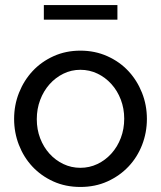

<svg xmlns="http://www.w3.org/2000/svg" viewBox="-20 -732 639 762"><path d="M154 -654V-712H446V-654ZM299 10Q240 10 191.5 -12Q143 -34 108.5 -71Q74 -108 55 -157Q36 -206 36 -260Q36 -315 55.5 -364Q75 -413 109.5 -450Q144 -487 192.5 -509Q241 -531 299 -531Q357 -531 406 -509Q455 -487 489.5 -450Q524 -413 543.5 -364Q563 -315 563 -260Q563 -206 544 -157Q525 -108 490 -71Q455 -34 406.5 -12Q358 10 299 10ZM126 -259Q126 -218 139.5 -183Q153 -148 176.5 -122Q200 -96 231.5 -81Q263 -66 299 -66Q335 -66 366.5 -81Q398 -96 422 -122.5Q446 -149 459.5 -184.5Q473 -220 473 -261Q473 -301 459.5 -336.5Q446 -372 422 -398.5Q398 -425 366.5 -440Q335 -455 299 -455Q263 -455 231.5 -439.5Q200 -424 176.5 -397.5Q153 -371 139.5 -335.5Q126 -300 126 -259Z"/></svg>

Font: Boldmen Medium
Style: Regular
Weight: 400
Designer: Matt McInerney, Pablo Impallari, Rodrigo Fuenzalida
Foundry: LIVING CONCEPT
Version: Version 1.000